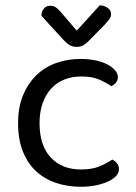

<svg xmlns="http://www.w3.org/2000/svg" viewBox="-20 -700 518 733"><path d="M289 -408Q255 -408 226 -396.5Q197 -385 176 -362.5Q155 -340 143 -306.5Q131 -273 131 -230Q131 -144 174 -98.5Q217 -53 289 -53Q331 -53 359 -64.5Q387 -76 409 -91Q420 -85 427 -76Q434 -67 434 -54Q434 -40 423 -28Q412 -16 392.5 -7Q373 2 346.5 7.5Q320 13 289 13Q237 13 193 -2Q149 -17 117 -47Q85 -77 67 -122.5Q49 -168 49 -230Q49 -291 68 -336.5Q87 -382 119 -413Q151 -444 194.5 -459.5Q238 -475 287 -475Q318 -475 344.5 -469.5Q371 -464 390 -454Q409 -444 419.5 -431.5Q430 -419 430 -406Q430 -394 423 -385Q416 -376 405 -371Q383 -386 357 -397Q331 -408 289 -408ZM273 -583 361 -680Q381 -678 392.5 -669Q404 -660 404 -646Q404 -635 397 -626Q390 -617 379 -605L316 -541Q306 -531 296 -526Q286 -521 272 -521Q258 -521 246.5 -527.5Q235 -534 223 -547L138 -640Q138 -655 147 -666.5Q156 -678 171 -678Q184 -678 192.5 -672.5Q201 -667 212 -654Z"/></svg>

Font: Baloo Bhai 2
Style: Regular
Weight: 400
Designer: Supriya Tembe, Noopur Datye and Ek Type
Foundry: Ek Type
Version: Version 1.640;PS 1.000;hotconv 16.6.51;makeotf.lib2.5.65220;